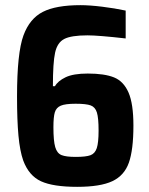

<svg xmlns="http://www.w3.org/2000/svg" viewBox="-20 -716 578 744"><path d="M70 -94Q57 -131 51.5 -190.5Q46 -250 46 -342Q46 -511 71 -579Q95 -644 146 -670Q197 -696 292 -696Q327 -696 376 -690Q425 -684 467 -675V-567Q361 -579 319 -579Q256 -579 229 -565Q202 -551 193.5 -512Q185 -473 185 -382H193Q204 -402 234 -416.5Q264 -431 320 -431Q385 -431 422 -416Q459 -401 478 -357.5Q497 -314 497 -229Q497 -136 479.5 -86Q462 -36 415.5 -14Q369 8 279 8Q186 8 139 -13.5Q92 -35 70 -94ZM362 -210Q362 -259 355.5 -280Q349 -301 331.5 -307.5Q314 -314 273 -314Q233 -314 215.5 -306.5Q198 -299 192.5 -281Q187 -263 187 -223Q187 -170 194 -146Q201 -122 218.5 -115Q236 -108 273 -108Q313 -108 330.5 -114.5Q348 -121 355 -142Q362 -163 362 -210Z"/></svg>

Font: Saira Semi Condensed SemiBold
Style: Regular
Weight: 600
Width: 4
Designer: Hector Gatti with collaboration of the Omnibus-Type team
Foundry: Omnibus-Type
Version: Version 1.001; ttfautohint (v1.8)